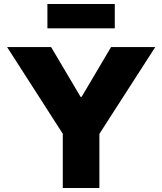

<svg xmlns="http://www.w3.org/2000/svg" viewBox="-20 -943 813 963"><path d="M294.9 -272 15.6 -707H236.3L384.3 -457H389.2L537.1 -707H758.8L478.5 -271.5V0H294.9ZM555.7 -800.8H217.8V-922.9H555.7Z"/></svg>

Font: Wanted Sans Black
Style: Regular
Weight: 900
Designer: Original Design by Kil Hyung-jin and Kang Hanbin, Wanted Lab, Inc; Hangeul from Source Han Sans by Jang Soo-young and Ka
Foundry: Wanted Lab, Inc.
Version: Version 1.003